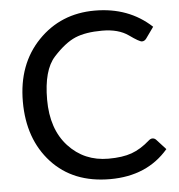

<svg xmlns="http://www.w3.org/2000/svg" viewBox="-52 -775 774 832"><g transform="rotate(-5 334.5 -359.5)"><path d="M647.5 -100.6Q554.7 7.8 394 7.8Q233.4 7.8 139.6 -94.2Q45.9 -196.3 45.9 -359.1Q45.9 -522 144 -623.8Q242.2 -725.6 390.1 -725.6Q538.1 -725.6 636.7 -633.8L602.5 -585.9Q594.7 -574.7 583 -574.7Q571.8 -574.7 528.8 -605.5Q485.8 -636.2 414.6 -636.2Q342.8 -636.2 297.6 -617.2Q252.4 -598.1 201.9 -542.7Q151.4 -487.3 151.4 -358.9Q151.4 -230.5 220.2 -155.8Q289.1 -81.1 394.5 -81.1Q455.6 -81.1 495.6 -95.5Q535.6 -109.9 574.2 -144Q583 -151.9 591.3 -151.9Q599.6 -151.9 606.4 -145.5Z"/></g></svg>

Font: Lato-Medium
Style: Regular
Weight: 500
Designer: Lukasz Dziedzic
Foundry: tyPoland Lukasz Dziedzic
Version: Version 2.006; 2014-01-15